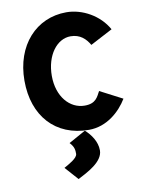

<svg xmlns="http://www.w3.org/2000/svg" viewBox="-86 -596 650 884"><g transform="rotate(-10 239.0 -154.0)"><path d="M153.8 167 209 229C252 206.5 328.6 169.9 328.6 115.7C328.6 74.7 302.7 38.6 275.9 14.6C275.9 14.6 228 41.5 196.8 58.6C217.8 80.6 217.8 96.7 217.8 112.8C217.8 132.8 175.3 154.8 153.8 167ZM374 -369.1 478 -423.8C439.9 -493.2 360.8 -537.1 286.1 -537.1C145 -537.1 42 -425.3 42 -259.8C42 -94.7 139.2 14.2 295.9 14.2C379.9 14.2 442.9 -43.9 476.6 -99.6L372.1 -153.8C357.9 -127.9 348.1 -99.1 295.9 -99.1C226.1 -99.1 169.9 -163.1 169.9 -259.8C169.9 -356.9 222.7 -424.8 286.1 -424.8C331.1 -424.8 356.9 -398.9 374 -369.1Z"/></g></svg>

Font: Tuffy
Style: Bold
Weight: 700
Designer: Thatcher Ulrich, Karoly Barta, Michael Everson
Version: Version 001.270